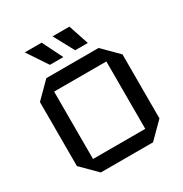

<svg xmlns="http://www.w3.org/2000/svg" viewBox="-170 -858 939 987"><g transform="rotate(-30 300.0 -365.0)"><path d="M55 -90V-470L145 -560H455L545 -470V-90L455 0H145ZM145 -80H455V-480H145ZM380 -730 420 -610H345L280 -730ZM215 -730 275 -610H195L115 -730Z"/></g></svg>

Font: Tektur
Style: Regular
Weight: 400
Designer: Adam Jagosz
Foundry: Adam Jagosz
Version: Version 1.005;gftools[0.9.30]